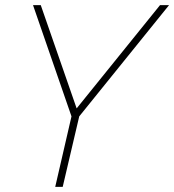

<svg xmlns="http://www.w3.org/2000/svg" viewBox="-20 -724 675 744"><path d="M194 0 257 -273 108 -704H138L277 -304L600 -704H635L287 -273L223 0Z"/></svg>

Font: Prodigy Sans ExtraLight
Style: Italic
Weight: 200
Italic angle: -13°
Designer: Wei Huang
Foundry: Wei Huang
Version: Version 1.003; ttfautohint (v1.8.3)